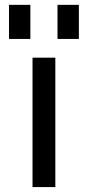

<svg xmlns="http://www.w3.org/2000/svg" viewBox="-20 -759 348 781"><path d="M16.6 -600.6V-739.3H103.5V-600.6ZM213.9 -600.6V-739.3H300.8V-600.6ZM112.3 2V-524.4H205.1V2Z"/></svg>

Font: Gen Shin Gothic Regular
Style: Regular
Weight: 400
Designer: [Source Han Sans]
Ryoko NISHIZUKA  (kana & ideographs); Paul D. Hunt (Latin, Greek & Cyrillic); Wenlong ZHANG  (bopomofo
Version: Version 1.002.20150607